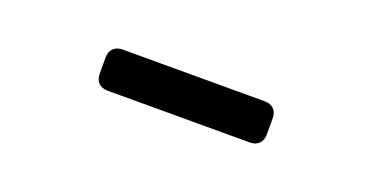

<svg xmlns="http://www.w3.org/2000/svg" viewBox="-21 -826 578 298"><g transform="rotate(20 268.0 -677.0)"><path d="M151 -643H385Q395 -643 400.5 -648.5Q406 -654 406 -664V-690Q406 -700 400.5 -705.5Q395 -711 385 -711H151Q141 -711 135.5 -705.5Q130 -700 130 -690V-664Q130 -654 135.5 -648.5Q141 -643 151 -643Z"/></g></svg>

Font: Shippori Antique B1
Style: Regular
Weight: 400
Designer: FONTDASU
Foundry: FONTDASU / Google Inc. / but / Adobe
Version: Version 2.001